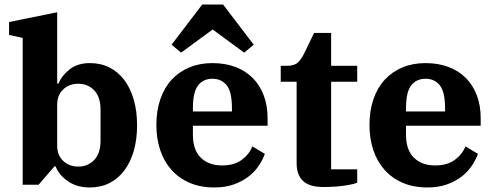

<svg xmlns="http://www.w3.org/2000/svg" viewBox="-20 -814 2176 846"><path d="M376 12Q318 12 278.5 -16Q239 -44 225 -81H220L150 0H80V-647L20 -660V-717L232 -760V-446H238Q252 -481 287 -508.5Q322 -536 376 -536Q424 -536 462.5 -516.5Q501 -497 528 -461Q555 -425 569.5 -374.5Q584 -324 584 -262Q584 -200 569.5 -149.5Q555 -99 528 -63Q501 -27 462.5 -7.5Q424 12 376 12ZM325 -80Q367 -80 395 -109Q423 -138 423 -194V-331Q423 -387 395 -416Q367 -445 325 -445Q285 -445 258.5 -420Q232 -395 232 -353V-172Q232 -130 258.5 -105Q285 -80 325 -80Z M925 12Q863 12 815.5 -8.5Q768 -29 735.5 -65.5Q703 -102 686 -152.5Q669 -203 669 -263Q669 -326 686.5 -377Q704 -428 736.5 -463Q769 -498 814.5 -517Q860 -536 916 -536Q972 -536 1017 -519Q1062 -502 1093.5 -470.5Q1125 -439 1142 -394Q1159 -349 1159 -294V-260H830V-220Q830 -153 865 -119Q900 -85 958 -85Q1012 -85 1045 -109.5Q1078 -134 1092 -169L1147 -136Q1138 -111 1121 -85Q1104 -59 1077 -37.5Q1050 -16 1012 -2Q974 12 925 12ZM830 -323H1002V-337Q1002 -409 979 -438Q956 -467 916 -467Q876 -467 853 -438Q830 -409 830 -337ZM736 -617 871 -794H963L1098 -617L1056 -582L917 -684L778 -582Z M1404 10Q1344 10 1315.5 -16.5Q1287 -43 1287 -95V-454H1217V-524H1244Q1277 -524 1292.5 -538.5Q1308 -553 1322 -582L1364 -669H1439V-524H1554V-454H1439V-68H1554V-9Q1538 -2 1497 4Q1456 10 1404 10Z M1864 12Q1802 12 1754.5 -8.5Q1707 -29 1674.5 -65.5Q1642 -102 1625 -152.5Q1608 -203 1608 -263Q1608 -326 1625.5 -377Q1643 -428 1675.5 -463Q1708 -498 1753.5 -517Q1799 -536 1855 -536Q1911 -536 1956 -519Q2001 -502 2032.5 -470.5Q2064 -439 2081 -394Q2098 -349 2098 -294V-260H1769V-220Q1769 -153 1804 -119Q1839 -85 1897 -85Q1951 -85 1984 -109.5Q2017 -134 2031 -169L2086 -136Q2077 -111 2060 -85Q2043 -59 2016 -37.5Q1989 -16 1951 -2Q1913 12 1864 12ZM1769 -323H1941V-337Q1941 -409 1918 -438Q1895 -467 1855 -467Q1815 -467 1792 -438Q1769 -409 1769 -337Z"/></svg>

Font: IBM Plex Serif
Style: Bold
Weight: 700
Designer: Mike Abbink, Paul van der Laan, Pieter van Rosmalen
Foundry: Bold Monday
Version: Version 2.008